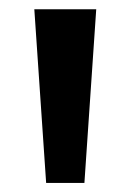

<svg xmlns="http://www.w3.org/2000/svg" viewBox="-20 -828 282 414"><path d="M79.5 -433.5 54 -808H187.5L162 -433.5Z"/></svg>

Font: Encode Sans Semi Expanded SmBd
Style: Regular
Weight: 600
Width: 6
Designer: Multiple Designers
Foundry: Impallari Type
Version: Version 2.000